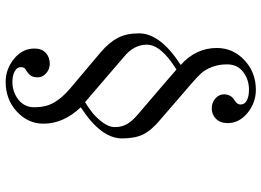

<svg xmlns="http://www.w3.org/2000/svg" viewBox="-143 -597 926 680"><g transform="rotate(90 320.0 -257.0)"><path d="M210 -434.1Q149.9 -487.8 149.9 -562Q149.9 -619.1 193.1 -659.7Q236.3 -700.2 297.9 -700.2Q343.8 -700.2 379.9 -670.7Q416 -641.1 416 -600.1Q416 -574.2 400.9 -559.1Q385.7 -543.9 363.8 -543.9Q343.3 -543.9 328.6 -556.9Q314 -569.8 314 -587.9Q314 -598.1 317.6 -605.7Q321.3 -613.3 325.4 -617.2Q329.6 -621.1 339.8 -627.9Q350.1 -635.3 350.1 -646Q350.1 -660.6 335.7 -668.2Q321.3 -675.8 297.9 -675.8Q261.7 -675.8 234.9 -655.3Q208 -634.8 208 -598.1Q208 -567.9 217.3 -544.4Q226.6 -521 239 -507.1Q251.5 -493.2 275.9 -472.2L403.8 -361.8Q440.9 -331.1 455.6 -302Q470.2 -272.9 470.2 -226.1Q470.2 -151.4 359.9 -80.1Q418 -18.6 418 51.8Q418 107.4 374.8 146.7Q331.5 186 270 186Q224.6 186 188.2 156.2Q151.9 126.5 151.9 84Q151.9 58.1 167.2 43.9Q182.6 29.8 206.1 29.8Q225.1 29.8 239.5 42.5Q253.9 55.2 253.9 71.8Q253.9 87.4 248.3 96.2Q242.7 105 230 112.8Q225.1 115.7 223.1 117.4Q221.2 119.1 219.5 122.8Q217.8 126.5 217.8 131.8Q217.8 146 232.9 154.1Q248 162.1 270 162.1Q305.7 162.1 332.8 140.9Q359.9 119.6 359.9 84Q359.9 44.9 344.2 16.4Q328.6 -12.2 293.9 -42L166 -149.9Q130.4 -180.2 114.3 -210.9Q98.1 -241.7 98.1 -286.1Q98.1 -361.8 210 -434.1ZM226.1 -418.9Q138.2 -364.3 138.2 -314Q138.2 -268.6 180.2 -233.9L341.8 -95.2Q361.8 -107.4 379.9 -121.8Q397.9 -136.2 414.1 -158.2Q430.2 -180.2 430.2 -200.2Q430.2 -224.1 420.2 -242.4Q410.2 -260.7 388.2 -279.8Q347.7 -314.5 315.7 -341.8Q283.7 -369.1 269 -381.8Q254.4 -394.5 244.4 -403.3Q234.4 -412.1 231.2 -414.8Q228 -417.5 226.1 -418.9Z"/></g></svg>

Font: Flanker Steampunk
Style: Regular
Weight: 400
Designer: Alexey Kryukov, Leonardo Di Lena
Foundry: Alexey Kryukov, Leonardo Di Lena
Version: 1.210